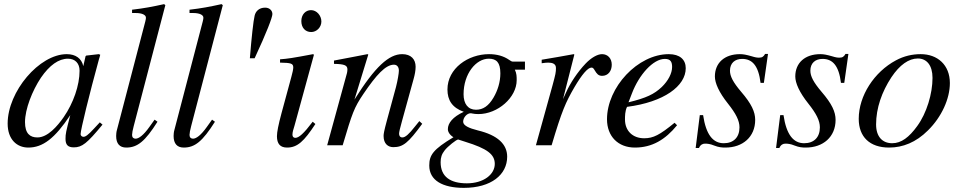

<svg xmlns="http://www.w3.org/2000/svg" viewBox="-20 -703 4648 929"><path d="M365 -361C365 -290 335 -204 288 -136C258 -93 211 -38 161 -38C125 -38 101 -57 101 -112C101 -175 136 -264 178 -327C220 -388 264 -419 309 -419C344 -419 365 -396 365 -361ZM463 -111 436 -82C406 -49 393 -41 384 -41C376 -41 370 -47 370 -54C370 -74 412 -246 459 -417C462 -427 463 -429 465 -438L458 -441L397 -434L394 -431L383 -383C375 -420 346 -441 303 -441C170 -441 17 -260 17 -105C17 -29 61 11 117 11C187 11 245 -33 320 -146C299 -64 297 -56 297 -31C297 -2 309 10 337 10C377 10 401 -9 476 -100Z M780 -678 774 -683C715 -670 678 -663 619 -656V-640H637C669 -640 686 -630 686 -618C686 -615 686 -609 683 -599L546 -75C543 -65 542 -53 542 -45C542 -8 559 11 591 11C645 11 682 -19 742 -114L728 -124L703 -89C674 -48 651 -32 636 -32C626 -32 619 -38 619 -50C619 -58 622 -75 627 -93Z M1058 -678 1052 -683C993 -670 956 -663 897 -656V-640H915C947 -640 964 -630 964 -618C964 -615 964 -609 961 -599L824 -75C821 -65 820 -53 820 -45C820 -8 837 11 869 11C923 11 960 -19 1020 -114L1006 -124L981 -89C952 -48 929 -32 914 -32C904 -32 897 -38 897 -50C897 -58 900 -75 905 -93Z M1212 -421C1271 -548 1298 -619 1298 -635C1298 -651 1285 -666 1263 -666C1234 -666 1217 -649 1212 -627C1206 -603 1197 -521 1189 -421Z M1493 -114C1450 -57 1426 -36 1409 -36C1401 -36 1395 -41 1395 -51C1395 -65 1400 -78 1405 -95L1499 -438L1495 -441C1394 -422 1374 -419 1335 -416V-400C1389 -399 1399 -396 1399 -376C1399 -368 1395 -350 1390 -332L1342 -155C1327 -99 1320 -64 1320 -44C1320 -7 1336 11 1369 11C1419 11 1451 -19 1506 -103ZM1535 -599C1535 -628 1512 -654 1485 -654C1458 -654 1438 -632 1438 -601C1438 -569 1457 -548 1486 -548C1512 -548 1535 -571 1535 -599Z M2009 -117C2002 -108 1995 -99 1988 -91C1959 -54 1941 -38 1927 -38C1915 -38 1911 -47 1911 -56C1911 -64 1915 -81 1925 -117L1981 -320C1987 -341 1991 -362 1991 -380C1991 -416 1969 -441 1926 -441C1862 -441 1795 -381 1695 -221L1762 -439L1758 -441C1705 -430 1677 -426 1596 -410V-394C1647 -393 1661 -387 1661 -367C1661 -361 1660 -355 1659 -350L1563 0H1638C1685 -158 1693 -181 1738 -248C1801 -341 1846 -390 1886 -390C1901 -390 1910 -379 1910 -361C1910 -349 1904 -313 1896 -282L1852 -120C1838 -68 1836 -55 1836 -45C1836 -7 1858 9 1883 9C1930 9 1955 -11 2023 -104Z M2374 90C2374 141 2320 184 2239 184C2159 184 2112 152 2112 82C2112 59 2117 43 2132 24C2146 6 2188 -28 2197 -28C2208 -24 2218 -21 2231 -17C2338 16 2374 44 2374 90ZM2401 -348C2401 -306 2388 -265 2368 -231C2344 -190 2317 -172 2283 -172C2245 -172 2223 -200 2223 -247C2223 -346 2283 -419 2345 -419C2382 -419 2401 -401 2401 -348ZM2520 -366V-405H2460C2457 -405 2452 -407 2444 -413C2417 -432 2384 -441 2346 -441C2245 -441 2145 -372 2145 -270C2145 -218 2168 -182 2224 -162C2170 -137 2147 -107 2147 -78C2147 -65 2156 -50 2174 -39C2076 20 2057 47 2057 98C2057 170 2122 206 2224 206C2357 206 2434 142 2434 55C2434 -5 2388 -49 2292 -72C2248 -83 2221 -96 2221 -114C2221 -135 2240 -155 2257 -155C2259 -155 2261 -155 2264 -154C2273 -152 2284 -151 2295 -151C2388 -151 2480 -231 2480 -315C2480 -332 2480 -348 2471 -366Z M2704 -223 2759 -439 2756 -441C2684 -428 2673 -426 2601 -414V-397C2616 -399 2624 -400 2632 -400C2652 -400 2670 -395 2670 -374C2670 -353 2668 -344 2654 -292L2573 0H2649C2699 -168 2717 -208 2760 -282C2796 -343 2824 -376 2842 -376C2849 -376 2852 -372 2858 -362C2867 -347 2875 -336 2893 -336C2923 -336 2940 -360 2940 -390C2940 -420 2921 -441 2893 -441C2870 -441 2840 -423 2814 -396C2773 -353 2739 -300 2720 -258Z M3038 -252C3072 -341 3140 -418 3197 -418C3225 -418 3232 -403 3232 -379C3232 -348 3213 -312 3182 -282C3145 -247 3107 -229 3021 -208ZM3244 -109C3172 -50 3141 -34 3097 -34C3041 -34 3004 -70 3004 -125C3004 -140 3004 -166 3014 -186C3193 -209 3298 -287 3298 -373C3298 -415 3269 -441 3216 -441C3066 -441 2917 -281 2917 -126C2917 -43 2971 11 3052 11C3135 11 3199 -27 3256 -97Z M3696 -442H3682C3674 -428 3667 -424 3652 -424C3644 -424 3635 -425 3616 -431C3591 -438 3577 -441 3560 -441C3486 -441 3439 -399 3439 -333C3439 -301 3459 -256 3502 -202C3541 -153 3558 -119 3558 -87C3558 -38 3529 -10 3482 -10C3430 -10 3396 -51 3382 -146H3366L3346 13H3362C3369 -3 3380 -8 3391 -8C3402 -8 3416 -7 3435 1C3458 10 3473 11 3490 11C3573 11 3634 -40 3634 -123C3634 -162 3616 -201 3566 -259C3527 -305 3512 -334 3512 -361C3512 -398 3536 -418 3571 -418C3620 -418 3650 -385 3660 -302H3676Z M4085 -442H4071C4063 -428 4056 -424 4041 -424C4033 -424 4024 -425 4005 -431C3980 -438 3966 -441 3949 -441C3875 -441 3828 -399 3828 -333C3828 -301 3848 -256 3891 -202C3930 -153 3947 -119 3947 -87C3947 -38 3918 -10 3871 -10C3819 -10 3785 -51 3771 -146H3755L3735 13H3751C3758 -3 3769 -8 3780 -8C3791 -8 3805 -7 3824 1C3847 10 3862 11 3879 11C3962 11 4023 -40 4023 -123C4023 -162 4005 -201 3955 -259C3916 -305 3901 -334 3901 -361C3901 -398 3925 -418 3960 -418C4009 -418 4039 -385 4049 -302H4065Z M4492 -326C4492 -250 4464 -156 4418 -93C4379 -39 4341 -10 4297 -10C4250 -10 4219 -41 4219 -101C4219 -180 4247 -259 4293 -329C4333 -389 4377 -420 4421 -420C4464 -420 4492 -387 4492 -326ZM4576 -301C4576 -389 4516 -441 4435 -441C4394 -441 4354 -432 4315 -411C4210 -355 4135 -240 4135 -128C4135 -41 4188 11 4282 11C4348 11 4412 -14 4470 -72C4536 -137 4576 -225 4576 -301Z"/></svg>

Font: XITS
Style: Italic
Weight: 400
Italic angle: -16.33°
Designer: MicroPress Inc., with final additions and corrections provided by Coen Hoffman, Elsevier (retired)
Version: Version 1.302